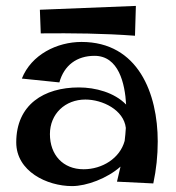

<svg xmlns="http://www.w3.org/2000/svg" viewBox="-20 -621 596 650"><path d="M499 0C509 -47 514 -94 514 -142C514 -304 448 -479 256 -479C173 -479 86 -436 54 -355L181 -342C197 -400 240 -432 300 -432C382 -432 403 -338 407 -267C367 -308 303 -325 247 -325C129 -325 35 -267 35 -139C35 -41 139 9 224 9C273 9 343 -17 388 -57L376 -6ZM402 -144C386 -85 326 -48 263 -48C193 -48 149 -97 149 -167C149 -236 201 -284 269 -284C327 -284 399 -249 406 -188C405 -173 404 -159 402 -144ZM115 -588 118 -508C224 -509 331 -508 437 -500L440 -601Z"/></svg>

Font: Original Surfer
Style: Regular
Weight: 400
Designer: Astigmatic (AOETI)
Foundry: Astigmatic (AOETI)
Version: Version 1.001